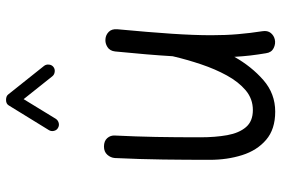

<svg xmlns="http://www.w3.org/2000/svg" viewBox="-166 -720 922 629"><g transform="rotate(-90 294.5 -405.0)"><path d="M513.7 -481.4Q503.9 -377 499 -303.2Q494.1 -229.5 494.1 -172.9Q494.1 -125.5 497.6 -85.7Q501 -45.9 507.3 -5.4Q509.8 11.2 501.5 21.5Q493.2 31.7 480.5 34.7Q466.3 38.1 451.9 31Q437.5 23.9 435.1 5.9Q430.7 -20 427.7 -45.4Q424.8 -70.8 423.3 -97.7Q391.6 -41.5 347.2 -2.7Q302.7 36.1 243.7 36.1Q186 36.1 151.4 6.3Q116.7 -23.4 101.3 -72.3Q85.9 -121.1 85.9 -178.2Q85.9 -254.4 86.9 -331.1Q87.9 -407.7 91.8 -489.3Q92.8 -502.9 102.5 -513.9Q112.3 -524.9 129.4 -524.9Q147.5 -524.9 157 -514.2Q166.5 -503.4 165.5 -488.8Q162.1 -419.4 160.9 -355.2Q159.7 -291 159.7 -209.5Q159.7 -160.2 166.7 -121.1Q173.8 -82 193.1 -59.6Q212.4 -37.1 249 -37.1Q285.6 -37.1 313.5 -60.5Q341.3 -84 362.3 -122.3Q383.3 -160.6 398.7 -206.5Q414.1 -252.4 424.8 -297.9Q425.3 -299.3 425.3 -300.3Q427.7 -340.3 431.6 -387Q435.5 -433.6 440.9 -488.3Q442.9 -505.9 455.6 -513.7Q468.3 -521.5 481.9 -520Q495.1 -519 505.1 -509.3Q515.1 -499.5 513.7 -481.4ZM189.9 -675.8Q182.6 -680.2 180.7 -689Q178.7 -697.8 183.1 -705.1L264.2 -836.9Q269.5 -845.7 282 -845.7Q294.4 -845.7 299.8 -838.9L393.6 -721.2Q398.9 -714.4 397.9 -705.1Q397 -695.8 390.1 -690.4Q383.3 -685.1 374 -686.3Q364.7 -687.5 359.4 -694.3L284.7 -788.1L220.2 -682.6Q215.3 -675.3 206.5 -673.1Q197.8 -670.9 189.9 -675.8Z"/></g></svg>

Font: Mikhak-DS2-FD Regular
Style: Regular
Weight: 400
Designer: Amin Abedi
Version: Version 3.4